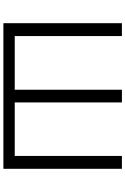

<svg xmlns="http://www.w3.org/2000/svg" viewBox="177 -917 740 1134"><g transform="rotate(90 547.0 -350.0)"><path d="M193 -700H117V0H977V-700H901V-67H585V-700H510V-67H193Z"/></g></svg>

Font: Montserrat-Alt1
Style: Regular
Weight: 400
Designer: Differentunic
Foundry: Differentunic
Version: Version 7.222